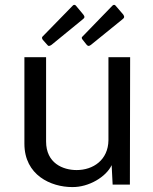

<svg xmlns="http://www.w3.org/2000/svg" viewBox="-20 -750 620 779"><path d="M288 -727C285 -731 279 -732 275 -727L153 -602C150 -600 149 -594 154 -588L171 -569C176 -562 180 -562 189 -568L315 -671C325 -678 324 -683 318 -691ZM449 -727C446 -731 441 -732 436 -727L315 -602C311 -600 310 -594 316 -588L331 -569C337 -562 341 -562 349 -568L476 -671C486 -678 485 -683 480 -691ZM273 9C341 10 411 -33 433 -80L437 -1H507L508 -518H420V-181C419 -101 358 -60 291 -60C235 -60 167 -88 167 -176V-518H79V-167C79 -39 187 9 273 9Z"/></svg>

Font: United Sans
Style: Regular
Weight: 400
Designer: Pablo Impallari, Rodrigo Fuenzalida (Modified by Dan O. Williams)
Version: Version 1.000;PS 001.000;hotconv 1.0.88;makeotf.lib2.5.64775